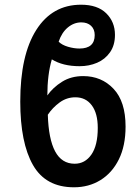

<svg xmlns="http://www.w3.org/2000/svg" viewBox="-20 -785 594 815"><path d="M294 10Q174 10 120 -84.5Q66 -179 66 -354Q66 -551 134 -658Q202 -765 324 -765Q394 -765 431 -728.5Q468 -692 468 -637Q468 -593 447 -563Q426 -533 392 -518.5Q358 -504 318 -504Q247 -504 200 -533Q181 -468 181 -380Q205 -414 243.5 -438Q282 -462 333 -462Q411 -462 462 -408Q513 -354 513 -248Q513 -166 484.5 -108.5Q456 -51 406.5 -20.5Q357 10 294 10ZM317 -579Q382 -579 382 -636Q382 -661 366.5 -675.5Q351 -690 325 -690Q294 -690 268 -668.5Q242 -647 229 -608Q243 -594 268.5 -586.5Q294 -579 317 -579ZM297 -90Q341 -90 368 -129Q395 -168 395 -242Q395 -304 369.5 -338Q344 -372 300 -372Q263 -372 233 -350Q203 -328 183 -298Q186 -195 214 -142.5Q242 -90 297 -90Z"/></svg>

Font: Noto Sans Condensed SemiBold
Style: Regular
Weight: 600
Width: 3
Designer: Monotype Design Team
Foundry: Monotype Imaging Inc.
Version: Version 2.013; ttfautohint (v1.8.4.7-5d5b)